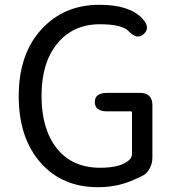

<svg xmlns="http://www.w3.org/2000/svg" viewBox="-20 -767 729 800"><path d="M388 13Q241 13 151 -87Q58 -191 58 -366Q58 -541 152 -644Q246 -747 394 -747Q520 -747 573 -690Q608 -652 580 -626Q552 -599 516 -637Q489 -666 396 -666Q285 -666 219 -586Q153 -506 153 -367.5Q153 -229 217 -148.5Q281 -68 398 -68Q484 -68 519 -101Q530 -111 530 -126V-298Q530 -303 525 -303H427Q375 -303 375 -342Q375 -380 427 -380H563Q615 -380 615 -328V-111Q615 -72 588 -44Q578 -34 521 -11Q460 13 388 13Z"/></svg>

Font: Resource Han Rounded HK
Style: Regular
Weight: 400
Designer: Cyano Hao (round all glyphs); Ryoko NISHIZUKA  (kana, bopomofo & ideographs); Paul D. Hunt (Latin, Greek & Cyrillic); Sa
Foundry: Cyano Hao
Version: 0.990